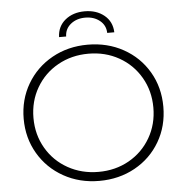

<svg xmlns="http://www.w3.org/2000/svg" viewBox="-59 -936 955 997"><g transform="rotate(-5 419.0 -437.0)"><path d="M55 -350Q55 -450 102.5 -531Q150 -612 233 -658.5Q316 -705 419 -705Q522 -705 605 -659Q688 -613 735.5 -532Q783 -451 783 -350Q783 -249 735.5 -168Q688 -87 605 -41Q522 5 419 5Q316 5 233 -41.5Q150 -88 102.5 -169Q55 -250 55 -350ZM731 -350Q731 -437 690 -507.5Q649 -578 578 -618Q507 -658 419 -658Q331 -658 259.5 -618Q188 -578 147 -507.5Q106 -437 106 -350Q106 -263 147 -192.5Q188 -122 259.5 -82Q331 -42 419 -42Q507 -42 578 -82Q649 -122 690 -192.5Q731 -263 731 -350ZM419 -879Q480 -879 520.5 -846Q561 -813 563 -757H526Q525 -797 494.5 -821.5Q464 -846 419 -846Q374 -846 343.5 -821.5Q313 -797 312 -757H275Q277 -813 317.5 -846Q358 -879 419 -879Z"/></g></svg>

Font: Montserrat Atlas Light
Style: Regular
Weight: 300
Designer: Julieta Ulanovsky
Foundry: Julieta Ulanovsky
Version: Version 7.200